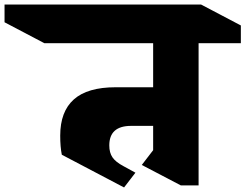

<svg xmlns="http://www.w3.org/2000/svg" viewBox="-185 -806 1080 845"><path d="M689 -616V10H611L439 -80L489 -145V-252H392Q296 -252 296 -166Q296 -134 310 -113.5Q324 -93 358 -75L411 -46L361 19L87 -125Q80 -160 80 -209Q80 -315 140 -368.5Q200 -422 324 -422H489V-616H10L-165 -708V-786H700L875 -694V-616Z"/></svg>

Font: Inknut Antiqua Black
Style: Regular
Weight: 900
Designer: Claus Eggers Sørensen
Foundry: Claus Eggers Sørensen
Version: Version 1.003; ttfautohint (v1.8.2) -l 8 -r 50 -G 200 -x 14 